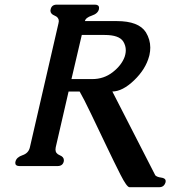

<svg xmlns="http://www.w3.org/2000/svg" viewBox="-20 -696 724 816"><path d="M340.8 -606.4H476.1Q569.8 -606.4 600.1 -558.6Q618.7 -527.8 618.7 -493.7Q618.7 -478.5 615.2 -462.4L613.8 -457Q599.1 -401.9 550 -354.7Q501 -307.6 457.5 -307.1L640.1 49.3Q647.9 56.6 664.1 58.6Q684.1 61 684.1 73.7Q684.1 75.7 683.6 78.6L683.1 80.1Q676.8 99.6 656.7 99.6H530.3Q519 99.6 491.9 46.1Q464.8 -7.3 432.4 -75.4Q399.9 -143.6 367.4 -211.2Q335 -278.8 318.4 -307.1H271.5L216.8 -69.8Q215.8 -64.9 215.8 -60.5Q215.8 -43.5 233.6 -36.4Q251.5 -29.3 251.5 -15.1Q251.5 -12.7 251 -9.8Q246.6 9.8 224.1 9.8H63Q44.9 9.8 44.9 -3.9Q44.9 -6.8 45.9 -9.8Q50.3 -27.8 75.7 -36.4Q101.1 -44.9 106.9 -69.3L228.5 -596.7Q229.5 -601.6 230 -606Q230 -622.6 212.2 -629.6Q194.3 -636.7 194.3 -650.9Q194.3 -653.8 195.3 -656.7Q199.7 -676.3 221.7 -676.3H382.8Q400.9 -676.3 400.9 -662.6Q400.9 -659.7 400.4 -656.7Q396 -638.2 370.1 -629.6Q344.2 -621.1 340.8 -606.4ZM327.6 -547.4 283.7 -359.9H372.1Q421.4 -359.9 459 -389.2Q496.6 -418.5 509.8 -454.6Q511.7 -460 512.7 -465.3Q514.6 -474.1 514.6 -482.4Q514.6 -502 503.9 -519.5Q486.3 -547.4 424.8 -547.4Z"/></svg>

Font: Caudex
Style: Bold
Weight: 700
Italic angle: -13°
Version: Version 1.04